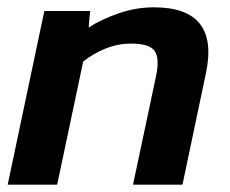

<svg xmlns="http://www.w3.org/2000/svg" viewBox="-20 -504 628 524"><path d="M1 0 101 -474H226L222 -429Q256 -451 303.5 -467.5Q351 -484 400 -484Q580 -484 542 -304L478 0H343L406 -297Q416 -345 402 -365Q388 -385 338 -385Q301 -385 267 -371Q233 -357 207 -336L136 0Z"/></svg>

Font: Kanit Medium
Style: Italic
Weight: 500
Italic angle: -12°
Designer: Katatrad Team
Foundry: CadsonDemak
Version: Version 2.000; ttfautohint (v1.8.3)